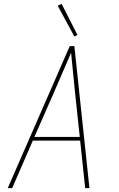

<svg xmlns="http://www.w3.org/2000/svg" viewBox="-20 -974 616 994"><path d="M20 0H43L150 -246H395L421 0H443L365 -735H341ZM158 -265 257 -490Q280 -543 302.5 -595.5Q325 -648 348 -701Q353 -648 358.5 -595.5Q364 -543 369 -490L393 -265ZM365 -785 381 -793 299 -954 279 -944Z"/></svg>

Font: Iosevka Sparkle Thin
Style: Italic
Weight: 100
Italic angle: -9°
Designer: Belleve Invis
Foundry: Belleve Invis
Version: Version 4.5.0; ttfautohint (v1.8.3)